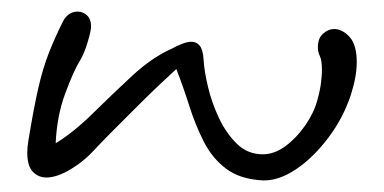

<svg xmlns="http://www.w3.org/2000/svg" viewBox="-20 -343 662 331"><path d="M433 -32Q394 -34 370 -52Q346 -70 331.5 -98.5Q317 -127 306.5 -160Q296 -193 284 -224Q273 -214 254.5 -196.5Q236 -179 215 -158Q194 -137 175 -118Q156 -99 144 -86Q125 -65 101.5 -51Q78 -37 60 -37Q46 -37 36.5 -47Q27 -57 27 -80Q27 -85 27.5 -90Q28 -95 29 -101Q38 -156 46 -191Q54 -226 64.5 -252.5Q75 -279 89 -307Q98 -323 114 -323Q123 -323 130 -316.5Q137 -310 137 -297Q137 -290 131 -270Q125 -250 117 -237Q107 -221 92.5 -182Q78 -143 76 -96Q107 -115 140 -147.5Q173 -180 207.5 -212Q242 -244 276 -259Q285 -264 294 -267.5Q303 -271 310 -271Q319 -271 324.5 -264Q330 -257 331 -240Q332 -221 338.5 -193.5Q345 -166 357.5 -139.5Q370 -113 388.5 -95Q407 -77 433 -77Q453 -77 472 -91Q491 -105 506 -126.5Q521 -148 527 -170Q532 -188 533.5 -201Q535 -214 535 -222Q535 -239 531.5 -246Q528 -253 528 -262Q528 -277 537 -285Q546 -293 556 -293Q570 -293 582.5 -279.5Q595 -266 595 -236Q595 -211 585 -180Q572 -140 546 -105.5Q520 -71 490 -51Q460 -31 433 -32Z"/></svg>

Font: Grape Nuts
Style: Regular
Weight: 400
Designer: Robert E. Leuschke
Foundry: Robert E. Leuschke
Version: Version 1.010; ttfautohint (v1.8.3)